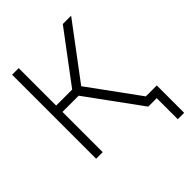

<svg xmlns="http://www.w3.org/2000/svg" viewBox="-229 -769 1051 1051"><g transform="rotate(-45 296.5 -243.0)"><path d="M458 -49H573V163H523.5V0H458ZM54.5 0V-650.5H105.5V-360.5H229.5L447 -650.5H511.5L277.5 -338.5L524 0H458L231 -311.5H105.5V0Z"/></g></svg>

Font: Overused Grotesk Light
Style: Regular
Weight: 300
Designer: RandomMaerks
Version: Version 0.005